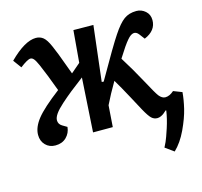

<svg xmlns="http://www.w3.org/2000/svg" viewBox="-104 -639 999 950"><g transform="rotate(-15 395.0 -164.5)"><path d="M417 -230 426.8 -229Q521.5 -395 550.8 -438Q583 -486.8 609.1 -505.9Q635.3 -524.9 672.9 -524.9Q698.7 -524.9 718.8 -507.3Q738.8 -489.7 738.8 -460.9Q738.8 -407.2 678.2 -381.8L658.2 -408.2Q633.8 -440.9 599.1 -399.9Q579.6 -377.9 541 -315.9Q583 -249 619.1 -182.1Q658.2 -109.4 669.9 -94.2Q685.1 -75.2 702.1 -75.2Q723.6 -75.2 746.1 -95.2L790 -78.1Q787.1 -41 776.4 4.2Q765.6 49.3 739.3 105.5Q712.9 161.6 676.8 195.8L632.8 164.1Q637.7 154.8 645.3 138.4Q652.8 122.1 668 75.9Q683.1 29.8 689 -11.2L686 -12.2Q676.8 -3.9 671.1 0.7Q665.5 5.4 656 9.8Q646.5 14.2 637.2 14.2Q620.1 14.2 607.4 2.2Q594.7 -9.8 574.2 -46.9Q569.8 -55.2 535.6 -118.7Q501.5 -182.1 479 -219.2Q444.8 -161.1 419.9 -109.9L412.1 0H311L328.1 -276.9Q285.2 -244.6 259.5 -224.1Q233.9 -203.6 206.5 -179.2Q179.2 -154.8 166.5 -136.5Q153.8 -118.2 153.8 -104Q153.8 -84 171.9 -73.2L195.8 -59.1Q192.9 -27.8 171.4 -6.8Q149.9 14.2 115.2 14.2Q84.5 14.2 64.7 -6.1Q44.9 -26.4 44.9 -58.1Q44.9 -96.7 77.6 -138.4Q110.4 -180.2 198.2 -247.1Q165 -337.4 142.1 -389.2Q130.9 -414.6 123 -423.8Q115.2 -433.1 106 -433.1Q91.3 -433.1 51.8 -402.8L21 -444.8Q101.1 -524.9 158.2 -524.9Q179.7 -524.9 195.6 -512Q211.4 -499 227.1 -462.9Q236.3 -442.4 246.1 -417Q255.9 -391.6 267.3 -359.9Q278.8 -328.1 286.1 -309.1L334 -350.1L348.1 -514.2L450.2 -513.2Z"/></g></svg>

Font: Literata Book SemiBold
Style: Italic
Weight: 600
Italic angle: -3°
Designer: Latin by Veronika Burian and Jose Scaglione. Greek by Irene Vlachou. Cyrillic by Vera Evstafieva
Foundry: TypeTogether
Version: Version 1.003;PS 001.003;hotconv 1.0.88;makeotf.lib2.5.64775